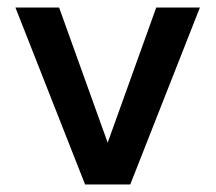

<svg xmlns="http://www.w3.org/2000/svg" viewBox="-20 -490 573 510"><path d="M206 0 21 -470H137L266 -111L395 -470H511L326 0Z"/></svg>

Font: Gantari SemiBold
Style: Regular
Weight: 600
Designer: Anugrah Pasau
Foundry: Lafontype
Version: Version 1.000; ttfautohint (v1.8.4)